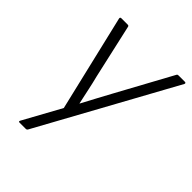

<svg xmlns="http://www.w3.org/2000/svg" viewBox="-192 -590 881 881"><g transform="rotate(45 248.5 -149.5)"><path d="M87 185Q78 185 83 176L183 -6L72 -475Q70 -484 79 -484H120Q127 -484 128 -477L187 -215Q196 -180 203.5 -144Q211 -108 219 -72H220Q239 -107 257.5 -142.5Q276 -178 295 -212L440 -478Q442 -482 444 -483Q446 -484 450 -484H491Q495 -484 496.5 -481.5Q498 -479 496 -475L137 179Q134 185 127 185Z"/></g></svg>

Font: Sofia Sans Light
Style: Italic
Weight: 300
Italic angle: -9°
Version: Version 4.100-B